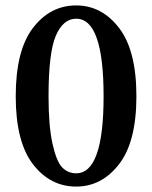

<svg xmlns="http://www.w3.org/2000/svg" viewBox="-20 -673 560 708"><path d="M159 -318Q159 -209 173.5 -143.5Q188 -78 209 -56Q230 -34 261 -34Q362 -34 362 -318Q362 -604 261 -604Q213 -604 186 -541.5Q159 -479 159 -318ZM261 -653Q355 -653 419 -570Q483 -487 483 -318Q483 -150 419 -67.5Q355 15 261 15Q165 15 101.5 -67.5Q38 -150 38 -318Q38 -487 101.5 -570Q165 -653 261 -653Z"/></svg>

Font: TypoPRO Source Serif Pro
Style: Regular
Weight: 600
Designer: Frank Grießhammer
Foundry: Adobe Systems Incorporated
Version: Version 1.017;PS 1.0;hotconv 1.0.79;makeotf.lib2.5.61930